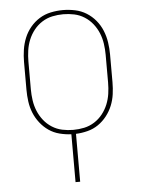

<svg xmlns="http://www.w3.org/2000/svg" viewBox="-53 -570 606 827"><g transform="rotate(-5 250.0 -156.5)"><path d="M240 215V8Q215 7 189.5 0.5Q164 -6 143 -20.5Q122 -35 106 -55.5Q90 -76 80.5 -99.5Q71 -123 67.5 -148.5Q64 -174 64 -200V-320Q64 -346 68 -372.5Q72 -399 82 -423.5Q92 -448 109 -468.5Q126 -489 148.5 -503Q171 -517 197.5 -522.5Q224 -528 250 -528Q276 -528 302.5 -522.5Q329 -517 351.5 -503Q374 -489 391 -468.5Q408 -448 418 -423.5Q428 -399 432 -372.5Q436 -346 436 -320V-200Q436 -174 432.5 -148.5Q429 -123 419.5 -99.5Q410 -76 394 -55.5Q378 -35 357 -20.5Q336 -6 310.5 0.5Q285 7 260 8V215ZM250 -10Q274 -10 297.5 -15Q321 -20 341.5 -33Q362 -46 377 -65Q392 -84 401 -106Q410 -128 413.5 -152Q417 -176 417 -200V-320Q417 -344 413.5 -368Q410 -392 401 -414Q392 -436 377 -455Q362 -474 341.5 -487Q321 -500 297.5 -505Q274 -510 250 -510Q226 -510 202.5 -505Q179 -500 158.5 -487Q138 -474 123 -455Q108 -436 99 -414Q90 -392 86.5 -368Q83 -344 83 -320V-200Q83 -176 86.5 -152Q90 -128 99 -106Q108 -84 123 -65Q138 -46 158.5 -33Q179 -20 202.5 -15Q226 -10 250 -10Z"/></g></svg>

Font: Iosevka Curly Thin
Style: Regular
Weight: 100
Monospace: yes
Designer: Belleve Invis
Foundry: Belleve Invis
Version: Version 22.1.2; ttfautohint (v1.8.4)